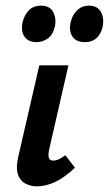

<svg xmlns="http://www.w3.org/2000/svg" viewBox="-20 -652 385 679"><path d="M111 7Q87 7 68.5 -3.5Q50 -14 43 -36.5Q36 -59 44 -95L119 -421H222L154 -124Q150 -106 152.5 -95Q155 -84 169 -84Q177 -84 186.5 -88Q196 -92 211 -103L245 -59Q211 -26 177 -9.5Q143 7 111 7ZM109 -503Q80 -503 66.5 -522.5Q53 -542 60 -574Q66 -599 82 -615.5Q98 -632 125 -632Q157 -632 168.5 -608.5Q180 -585 174 -558Q167 -528 148.5 -515.5Q130 -503 109 -503ZM280 -503Q249 -503 236 -523Q223 -543 230 -574Q236 -600 253 -616Q270 -632 294 -632Q325 -632 337 -609.5Q349 -587 343 -558Q338 -533 322 -518Q306 -503 280 -503Z"/></svg>

Font: Ysabeau Infant
Style: Bold Italic
Weight: 700
Italic angle: -12°
Designer: Christian Thalmann (Catharsis Fonts)
Version: Version 2.001;gftools[0.9.30]; featfreeze: ss01,ss02,lnum